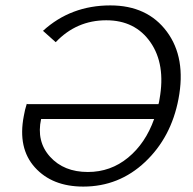

<svg xmlns="http://www.w3.org/2000/svg" viewBox="-20 -684 714 710"><path d="M388 -664Q525 -664 597 -567Q669 -470 640 -318Q613 -176 516.5 -85Q420 6 288 6Q173 6 109 -65Q45 -136 68 -255Q72 -279 79 -300L82 -299H566Q568 -304 570 -318Q593 -446 536.5 -527.5Q480 -609 373 -609Q263 -609 186 -528L139 -570Q242 -664 388 -664ZM305 -48Q389 -48 453.5 -101Q518 -154 550 -244H132Q114 -161 165 -104.5Q216 -48 305 -48Z"/></svg>

Font: EauTestInfant
Style: Italic
Weight: 400
Italic angle: -12°
Designer: Christian Thalmann (Catharsis Fonts)
Version: Version 0.001;PS 000.001;hotconv 1.0.88;makeotf.lib2.5.64775